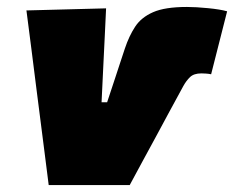

<svg xmlns="http://www.w3.org/2000/svg" viewBox="-20 -532 673 552"><path d="M120 0Q114 -47.5 108 -94.5Q102 -141.5 96 -188.5L84.5 -278.5Q77.5 -334.5 70.2 -391.8Q63 -449 56 -502L285 -508Q283 -468.5 281.2 -427.8Q279.5 -387 277 -342L272 -238H288L310.5 -306Q317.5 -328 324.8 -349.5Q332 -371 339 -392.5Q351 -428.5 368.5 -455.2Q386 -482 420.2 -497Q454.5 -512 517.5 -512Q543.5 -512 578.5 -508.5Q613.5 -505 633 -499.5L587 -318.5Q580 -320 571.8 -320.5Q563.5 -321 559 -321Q537.5 -321 526.5 -310.5Q515.5 -300 507 -284.5Q486 -246 466.5 -210Q447 -174 428 -138.5Q409 -103.5 390.5 -69.5Q372 -35.5 353 0Z"/></svg>

Font: Commissioner Black
Style: Italic
Weight: 900
Italic angle: -12°
Designer: Kostas Bartsokas
Foundry: Kostas Bartsokas
Version: Version 1.000; ttfautohint (v1.8.3)